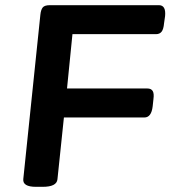

<svg xmlns="http://www.w3.org/2000/svg" viewBox="-20 -720 658 742"><path d="M119 2Q67 2 70 -28L136 -663Q138 -682 145 -691Q152 -700 173 -700H594Q622 -700 618 -658L614 -630Q612 -607 604.5 -597.5Q597 -588 583 -588H260L239 -378H550Q564 -378 570 -368.5Q576 -359 573 -337L570 -309Q565 -266 538 -266H227L202 -27Q199 2 145 2Z"/></svg>

Font: Asap Expanded Expanded SemiBold
Style: Italic
Weight: 600
Width: 7
Italic angle: -6°
Designer: Pablo Cosgaya
Foundry: Omnibus-Type
Version: Version 3.001; ttfautohint (v1.8.4.7-5d5b)